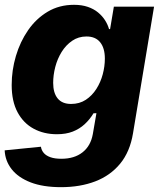

<svg xmlns="http://www.w3.org/2000/svg" viewBox="-20 -567 673 802"><path d="M234.9 214.8Q159.7 214.8 107.9 194.8Q56.2 174.8 28.8 139.9Q1.5 105 -0.5 61L150.9 45.9Q153.3 61 163.1 72.3Q172.9 83.5 190.9 89.8Q209 96.2 236.3 96.2Q290.5 96.2 324.7 69.3Q358.9 42.5 367.7 -6.8L382.8 -94.2L370.6 -93.8Q355 -67.9 333.5 -48.1Q312 -28.3 283.7 -17.3Q255.4 -6.3 217.8 -6.3Q163.1 -6.3 120.4 -29.5Q77.6 -52.7 53.2 -98.4Q28.8 -144 28.8 -211.9Q28.8 -273.4 46.4 -333Q64 -392.6 97.4 -440.9Q130.9 -489.3 179.2 -518.1Q227.5 -546.9 289.1 -546.9Q321.8 -546.9 346.7 -538.3Q371.6 -529.8 389.4 -515.1Q407.2 -500.5 418.7 -482.4Q430.2 -464.4 435.5 -445.3L439.9 -445.8L455.6 -539.1H623.5L535.6 -10.3Q522.9 66.9 481.9 116.7Q440.9 166.5 377.7 190.7Q314.5 214.8 234.9 214.8ZM276.9 -132.8Q312 -132.8 338.4 -150.1Q364.7 -167.5 382.6 -195.6Q400.4 -223.6 409.2 -256.8Q418 -290 418 -322.3Q418 -366.2 398.4 -390.4Q378.9 -414.6 341.3 -414.6Q307.6 -414.6 281.5 -396.7Q255.4 -378.9 237.5 -350.1Q219.7 -321.3 210.9 -287.4Q202.1 -253.4 202.1 -220.7Q202.1 -178.7 220.9 -155.8Q239.7 -132.8 276.9 -132.8Z"/></svg>

Font: Inter 18pt ExtraBold
Style: Italic
Weight: 800
Italic angle: -9.3988°
Designer: Rasmus Andersson
Foundry: rsms
Version: Version 4.001;git-66647c0bb